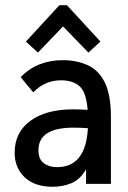

<svg xmlns="http://www.w3.org/2000/svg" viewBox="-20 -703 490 734"><path d="M182 11Q112 11 74 -25.5Q36 -62 36 -119Q36 -197 96 -241Q156 -285 260 -285Q271 -285 285.5 -284.5Q300 -284 315 -283Q310 -350 284.5 -373Q259 -396 213 -396Q184 -396 158 -385.5Q132 -375 107 -350L59 -408Q92 -442 132.5 -457.5Q173 -473 219 -473Q273 -473 315 -454Q357 -435 380.5 -388Q404 -341 404 -256V0H309V-56Q286 -16 252.5 -2.5Q219 11 182 11ZM127 -129Q127 -94 147.5 -79Q168 -64 198 -64Q308 -64 316 -213Q302 -214 287.5 -214.5Q273 -215 261 -215Q127 -215 127 -129ZM125 -502 79 -544 207 -683H236L364 -544L318 -502L221 -602Z"/></svg>

Font: Inconsolata SemiCondensed SemiBold
Style: Regular
Weight: 600
Width: 4
Monospace: yes
Designer: Raph Levien, Cyreal, Brenton Simpson
Foundry: Raph Levien, Cyreal, Google
Version: Version 3.001; ttfautohint (v1.8.2.53-6de2)